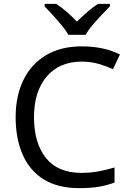

<svg xmlns="http://www.w3.org/2000/svg" viewBox="-20 -964 672 994"><path d="M403 -645Q288 -645 222 -568Q156 -491 156 -357Q156 -224 217.5 -146.5Q279 -69 402 -69Q449 -69 491 -77Q533 -85 573 -97V-19Q533 -4 490.5 3Q448 10 389 10Q280 10 207 -35Q134 -80 97.5 -163Q61 -246 61 -358Q61 -466 100.5 -548.5Q140 -631 217 -677.5Q294 -724 404 -724Q517 -724 601 -682L565 -606Q532 -621 491.5 -633Q451 -645 403 -645ZM334 -784Q321 -807 299 -833.5Q277 -860 253 -886Q229 -912 211 -931V-944H271Q297 -927 325 -903Q353 -879 378 -852Q405 -879 433 -903Q461 -927 487 -944H549V-931Q530 -912 505.5 -886Q481 -860 458.5 -833.5Q436 -807 424 -784Z"/></svg>

Font: Noto Sans Living
Style: Regular
Weight: 400
Designer: Monotype Design Team
Foundry: Monotype Imaging Inc.
Version: Version 2.013; ttfautohint (v1.8.4.7-5d5b)